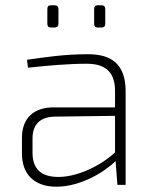

<svg xmlns="http://www.w3.org/2000/svg" viewBox="-20 -699 582 726"><path d="M172 -595H187C196 -595 201 -600 201 -609V-665C201 -674 196 -679 187 -679H172C163 -679 159 -674 159 -665V-609C159 -600 163 -595 172 -595ZM349 -595H364C373 -595 378 -600 378 -609V-665C378 -674 373 -679 364 -679H349C340 -679 336 -674 336 -665V-609C336 -600 340 -595 349 -595ZM313 -494C220 -494 147 -482 82 -473L86 -443C158 -451 241 -458 308 -458C390 -458 415 -415 415 -354V-293H183C106 -293 63 -251 63 -178V-118C63 -38 112 7 193 7C285 7 376 -49 417 -90L424 0H455V-354C455 -456 402 -494 313 -494ZM197 -30C135 -31 103 -61 103 -121V-175C103 -228 131 -257 187 -258L415 -261V-123C358 -69 266 -28 197 -30Z"/></svg>

Font: Exo 2 Extra Light
Style: Regular
Weight: 250
Designer: Natanael Gama
Version: Version 1.001;PS 001.001;hotconv 1.0.88;makeotf.lib2.5.64775